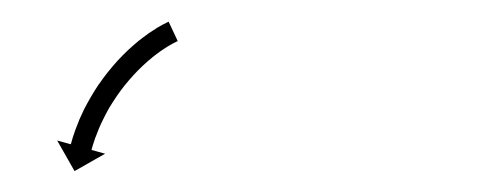

<svg xmlns="http://www.w3.org/2000/svg" viewBox="-20 -249 456 179"><path d="M144.5 -210.1C144.9 -210.3 145.3 -210.5 145.7 -210.7L137.2 -228.8C136.7 -228.6 136.3 -228.4 135.9 -228.2C135.9 -228.2 135.8 -228.2 135.8 -228.2C135.8 -228.1 135.8 -228.1 135.8 -228.1C134.5 -227.5 133.3 -226.9 132 -226.2C132 -226.2 132 -226.2 131.9 -226.2C131.9 -226.1 131.8 -226.1 131.8 -226.1C129.9 -225 127.9 -223.9 125.9 -222.8C125.9 -222.8 125.9 -222.7 125.9 -222.7C125.8 -222.7 125.8 -222.6 125.8 -222.6C123.2 -221 120.7 -219.4 118.2 -217.7C118.2 -217.7 118.1 -217.6 118.1 -217.6C118 -217.6 118 -217.5 118 -217.5C115 -215.4 112.1 -213.1 109.2 -210.9C109.2 -210.9 109.1 -210.8 109.1 -210.8C109 -210.7 109 -210.7 109 -210.7C105.8 -208 102.6 -205.3 99.6 -202.5C99.6 -202.5 99.5 -202.4 99.5 -202.4C99.4 -202.3 99.4 -202.3 99.4 -202.3C96.1 -199.2 93 -196 89.9 -192.7C89.9 -192.7 89.8 -192.6 89.8 -192.6C89.7 -192.5 89.7 -192.5 89.7 -192.5C86.6 -189 83.5 -185.5 80.6 -181.8C80.6 -181.8 80.5 -181.8 80.5 -181.7C80.5 -181.7 80.4 -181.6 80.4 -181.6C77.5 -177.9 74.8 -174.2 72.1 -170.3C72.1 -170.3 72 -170.3 72 -170.2C72 -170.2 71.9 -170.1 71.9 -170.1C69.4 -166.4 67 -162.5 64.7 -158.6C64.7 -158.6 64.6 -158.6 64.6 -158.5C64.6 -158.5 64.6 -158.4 64.6 -158.4C62.5 -154.8 60.5 -151.1 58.5 -147.3C58.5 -147.3 58.5 -147.3 58.5 -147.2C58.5 -147.2 58.4 -147.1 58.4 -147.1C56.8 -143.7 55.2 -140.3 53.7 -136.9C53.7 -136.9 53.7 -136.8 53.7 -136.8C53.7 -136.7 53.7 -136.7 53.7 -136.7C52.5 -133.7 51.3 -130.8 50.2 -127.8C50.2 -127.8 50.2 -127.8 50.2 -127.7C50.2 -127.7 50.2 -127.7 50.2 -127.7C49.4 -125.4 48.6 -123.1 47.8 -120.8C47.8 -120.8 47.8 -120.7 47.8 -120.7C47.8 -120.7 47.8 -120.6 47.8 -120.6C47.4 -119.1 46.9 -117.6 46.5 -116.1C46.5 -116.1 46.5 -116.1 46.5 -116.1C46.5 -116.1 46.5 -116.1 46.5 -116.1C46.3 -115.6 46.2 -115 46 -114.5L33.3 -118L49.5 -89.5L78 -105.7L65.3 -109.2C65.5 -109.7 65.6 -110.2 65.7 -110.7C65.7 -110.7 65.7 -110.7 65.7 -110.7C65.7 -110.7 65.7 -110.7 65.7 -110.7C66.1 -112 66.5 -113.4 66.9 -114.8C66.9 -114.8 66.9 -114.8 66.9 -114.7C66.9 -114.7 66.9 -114.7 66.9 -114.7C67.6 -116.8 68.3 -119 69 -121.1C69 -121.1 69 -121 69 -121C69 -121 69 -120.9 69 -120.9C70 -123.7 71.1 -126.4 72.2 -129.1C72.2 -129.1 72.2 -129.1 72.1 -129C72.1 -129 72.1 -128.9 72.1 -128.9C73.5 -132.1 74.9 -135.3 76.5 -138.4C76.5 -138.4 76.4 -138.4 76.4 -138.3C76.4 -138.3 76.4 -138.2 76.4 -138.2C78.1 -141.7 80 -145.2 81.9 -148.6C81.9 -148.6 81.9 -148.5 81.9 -148.5C81.9 -148.4 81.8 -148.4 81.8 -148.4C84 -152 86.2 -155.5 88.6 -159C88.6 -159 88.5 -159 88.5 -158.9C88.5 -158.9 88.4 -158.8 88.4 -158.8C90.9 -162.4 93.5 -165.9 96.2 -169.4C96.2 -169.4 96.2 -169.3 96.1 -169.3C96.1 -169.2 96.1 -169.2 96.1 -169.2C98.8 -172.6 101.7 -175.9 104.6 -179.1C104.6 -179.1 104.5 -179.1 104.5 -179C104.4 -179 104.4 -178.9 104.4 -178.9C107.3 -182 110.2 -185 113.3 -187.9C113.3 -187.9 113.2 -187.8 113.2 -187.8C113.1 -187.8 113.1 -187.7 113.1 -187.7C115.9 -190.3 118.8 -192.9 121.8 -195.3C121.8 -195.3 121.7 -195.3 121.7 -195.3C121.6 -195.2 121.6 -195.2 121.6 -195.2C124.2 -197.3 126.9 -199.3 129.7 -201.3C129.7 -201.3 129.6 -201.3 129.6 -201.2C129.5 -201.2 129.5 -201.2 129.5 -201.2C131.7 -202.7 134 -204.2 136.3 -205.7C136.3 -205.7 136.3 -205.6 136.3 -205.6C136.2 -205.6 136.2 -205.6 136.2 -205.6C137.9 -206.6 139.6 -207.6 141.4 -208.6C141.4 -208.6 141.4 -208.5 141.3 -208.5C141.3 -208.5 141.3 -208.5 141.3 -208.5C142.4 -209.1 143.4 -209.6 144.6 -210.2C144.6 -210.2 144.5 -210.1 144.5 -210.1C144.5 -210.1 144.5 -210.1 144.5 -210.1Z"/></svg>

Font: FRB American Cursive Just Arrows Ultra
Style: Bold Italic
Weight: 1000
Italic angle: -25°
Version: Version 2.0;Modular Font Editor K font №1